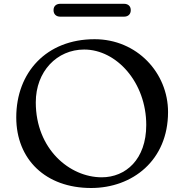

<svg xmlns="http://www.w3.org/2000/svg" viewBox="-20 -966 958 998"><path d="M64.5 -356C64.5 -137.2 217.3 11.2 453.6 11.2C668 11.2 853.5 -131.8 853.5 -383.8C853.5 -587.4 691.9 -762.2 471.7 -762.2C220.7 -762.2 64.5 -588.9 64.5 -356ZM166 -434.1C166 -595.2 276.4 -708.5 417.5 -708.5C585.9 -708.5 740.2 -537.6 740.2 -316.4C740.2 -137.2 633.3 -44.4 508.8 -44.4C342.3 -44.4 166 -190.9 166 -434.1ZM625 -879.4C646 -879.4 659.7 -892.1 659.7 -913.1C659.7 -935.1 645 -946.3 624 -946.3H293.9C272.9 -946.3 258.3 -935.1 258.3 -913.1C258.3 -892.1 272 -879.4 293 -879.4Z"/></svg>

Font: Stoke
Style: Light
Weight: 300
Designer: Nicole Fally
Foundry: Nicole Fally
Version: Version 1.001